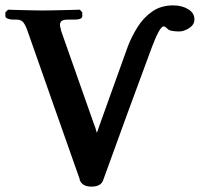

<svg xmlns="http://www.w3.org/2000/svg" viewBox="-26 -682 762 714"><path d="M450 -511Q464 -547 486 -582Q508 -617 540.5 -639.5Q573 -662 618 -662Q650 -662 673.5 -648Q697 -634 697 -610Q697 -590 677.5 -577.5Q658 -565 640 -565Q627 -565 614.5 -567Q602 -569 597 -575Q587 -584 583 -584Q575 -584 564 -564Q553 -544 539 -507Q494 -386 448 -260.5Q402 -135 358 -13Q350 12 314 12Q279 12 270 -14H271Q222 -152 173.5 -290.5Q125 -429 76 -568Q69 -588 61 -598.5Q53 -609 36 -609H24Q12 -609 3 -612.5Q-6 -616 -6 -622V-636L4 -646Q4 -646 18.5 -645.5Q33 -645 54.5 -644.5Q76 -644 97.5 -643.5Q119 -643 133 -643Q146 -643 169 -643.5Q192 -644 215.5 -644.5Q239 -645 255 -645.5Q271 -646 271 -646L280 -636V-622Q280 -609 250 -609H224Q197 -609 197 -590Q197 -584 198.5 -580Q200 -576 201 -571H200Q231 -483 262 -395Q293 -307 324 -219Q329 -207 329 -206Q329 -205 329.5 -203.5Q330 -202 334 -188Q337 -195 339.5 -202.5Q342 -210 344 -216Z"/></svg>

Font: Libertinus Serif SemiBold
Style: Regular
Weight: 600
Designer: Philipp H. Poll, Khaled Hosny
Foundry: Caleb Maclennan
Version: Version 7.051;RELEASE